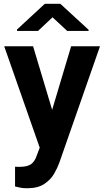

<svg xmlns="http://www.w3.org/2000/svg" viewBox="-20 -770 543 1003"><path d="M152.8 -528.3 252.4 -196.3 351.6 -528.3H502.4L290 79.6Q280.8 106 262.9 137.2Q245.1 168.5 211.4 190.9Q177.7 213.4 121.6 213.4Q101.6 213.4 88.9 210.9Q76.2 208.5 58.6 204.1V101.1Q64 101.1 70.1 101.3Q76.2 101.6 81.1 101.6Q123 101.6 142.3 87.6Q161.6 73.7 171.9 42.5L187.5 1.5L2 -528.3ZM295.4 -750 442.9 -614.3V-608.4H331.1L254.4 -679.7L178.7 -608.4H68.8V-615.7L213.9 -750Z"/></svg>

Font: Vazirmatn UI
Style: Bold
Weight: 700
Designer: Saber Rastikerdar
Foundry: Saber Rastikerdar
Version: Version 33.003